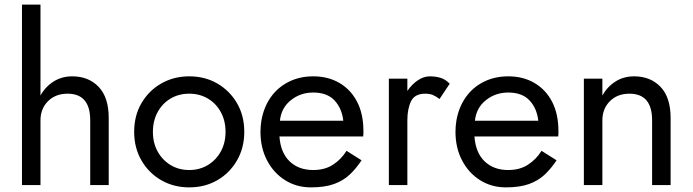

<svg xmlns="http://www.w3.org/2000/svg" viewBox="-20 -800 2994 830"><path d="M370 -280V0H450V-290Q450 -379 406.5 -424.5Q363 -470 292 -470Q247 -470 211.5 -447.5Q176 -425 155 -387V-780H75V0H155V-280Q155 -330 187.5 -362.5Q220 -395 272 -395Q370 -395 370 -280Z M641 -230Q641 -278 661.5 -315.5Q682 -353 717.5 -374Q753 -395 798 -395Q843 -395 878.5 -374Q914 -353 934.5 -315.5Q955 -278 955 -230Q955 -182 934.5 -145Q914 -108 878.5 -86.5Q843 -65 798 -65Q753 -65 717.5 -86.5Q682 -108 661.5 -145Q641 -182 641 -230ZM560 -230Q560 -161 591.5 -106.5Q623 -52 677 -21Q731 10 798 10Q866 10 919.5 -21Q973 -52 1004.5 -106.5Q1036 -161 1036 -230Q1036 -300 1004.5 -354Q973 -408 919.5 -439Q866 -470 798 -470Q731 -470 677 -439Q623 -408 591.5 -354Q560 -300 560 -230Z M1188 -210H1550Q1551 -216 1551 -222Q1551 -228 1551 -234Q1551 -307 1524 -359.5Q1497 -412 1448 -441Q1399 -470 1334 -470Q1275 -470 1227.5 -446Q1180 -422 1150 -379Q1120 -336 1110 -279Q1108 -267 1107 -255Q1106 -243 1106 -230Q1106 -161 1134.5 -106.5Q1163 -52 1212.5 -21Q1262 10 1324 10Q1384 10 1424 -4.5Q1464 -19 1492 -45.5Q1520 -72 1543 -107L1478 -148Q1455 -111 1419.5 -88Q1384 -65 1334 -65Q1271 -65 1232 -102.5Q1193 -140 1188 -210ZM1190 -278Q1196 -334 1237.5 -367Q1279 -400 1334 -400Q1394 -400 1426 -366Q1458 -332 1464 -278Z M1880 -372 1924 -438Q1906 -457 1884.5 -463.5Q1863 -470 1838 -470Q1812 -470 1786.5 -453Q1761 -436 1741 -407V-460H1661V0H1741V-280Q1741 -330 1757 -362.5Q1773 -395 1818 -395Q1838 -395 1851 -389.5Q1864 -384 1880 -372Z M2031 -210H2393Q2394 -216 2394 -222Q2394 -228 2394 -234Q2394 -307 2367 -359.5Q2340 -412 2291 -441Q2242 -470 2177 -470Q2118 -470 2070.5 -446Q2023 -422 1993 -379Q1963 -336 1953 -279Q1951 -267 1950 -255Q1949 -243 1949 -230Q1949 -161 1977.5 -106.5Q2006 -52 2055.5 -21Q2105 10 2167 10Q2227 10 2267 -4.5Q2307 -19 2335 -45.5Q2363 -72 2386 -107L2321 -148Q2298 -111 2262.5 -88Q2227 -65 2177 -65Q2114 -65 2075 -102.5Q2036 -140 2031 -210ZM2033 -278Q2039 -334 2080.5 -367Q2122 -400 2177 -400Q2237 -400 2269 -366Q2301 -332 2307 -278Z M2799 -280V0H2879V-290Q2879 -379 2835.5 -424.5Q2792 -470 2721 -470Q2676 -470 2640.5 -447.5Q2605 -425 2584 -387V-460H2504V0H2584V-280Q2584 -330 2616.5 -362.5Q2649 -395 2701 -395Q2799 -395 2799 -280Z"/></svg>

Font: Jost-400-Book
Style: Regular
Weight: 400
Version: Version 3.200; ttfautohint (v0.97) -l 8 -r 50 -G 200 -x 14 -